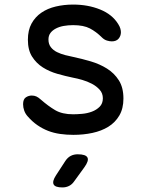

<svg xmlns="http://www.w3.org/2000/svg" viewBox="-20 -580 640 840"><path d="M301 10Q271 10 243 6Q215 2 190.5 -7.5Q166 -17 143.5 -32.5Q121 -48 101 -71Q91 -82 86 -96Q81 -110 81 -124Q81 -146 93 -154Q105 -162 119 -162Q130 -162 139 -158Q148 -154 159 -144Q191 -116 221.5 -98Q252 -80 300 -80Q317 -80 339.5 -82Q362 -84 382 -91.5Q402 -99 416 -113Q430 -127 430 -150Q430 -172 416 -187.5Q402 -203 382 -213.5Q362 -224 339.5 -230.5Q317 -237 300 -240Q266 -247 231 -257Q196 -267 167.5 -285Q139 -303 120.5 -332Q102 -361 102 -406Q102 -448 118 -477Q134 -506 161 -524.5Q188 -543 224 -551.5Q260 -560 300 -560Q365 -560 418 -538.5Q471 -517 497 -475Q504 -464 506.5 -455Q509 -446 509 -439Q509 -423 499 -411Q489 -399 469 -399Q460 -399 448 -402.5Q436 -406 425 -417Q401 -441 373.5 -455.5Q346 -470 300 -470Q278 -470 258.5 -466.5Q239 -463 224 -455Q209 -447 200.5 -435.5Q192 -424 192 -407Q192 -387 202.5 -373.5Q213 -360 229.5 -352Q246 -344 265 -339Q284 -334 300 -331Q338 -323 377 -311.5Q416 -300 448 -280Q480 -260 500 -228.5Q520 -197 520 -149Q520 -105 502 -74.5Q484 -44 454 -25.5Q424 -7 384.5 1.5Q345 10 301 10ZM266 124Q276 109 289.5 102Q303 95 320 95Q355 95 362.5 109Q370 123 349 152L304 214Q295 227 282 233.5Q269 240 253 240Q221 240 214.5 226.5Q208 213 225 187Z"/></svg>

Font: Maple Mono
Style: Regular
Weight: 400
Monospace: yes
Designer: subframe7536
Version: Version 7.300